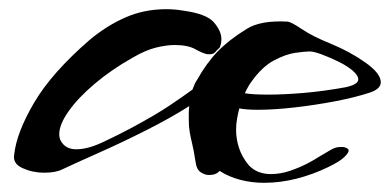

<svg xmlns="http://www.w3.org/2000/svg" viewBox="-20 -375 849 418"><path d="M555 23Q528 23 503 16.5Q478 10 458 -3Q451 6 435 6Q426 6 417 0Q408 -6 406 -21Q402 -47 398.5 -61.5Q395 -76 393 -87.5Q391 -99 391 -114Q391 -120 391 -127.5Q391 -135 392 -144Q351 -118 298.5 -91.5Q246 -65 196.5 -43Q147 -21 115 -6Q101 1 76 1Q51 1 29 -9Q7 -19 11 -39Q16 -86 54 -151Q92 -216 175 -288Q212 -319 253 -337Q294 -355 342 -355Q360 -355 378 -352Q430 -345 446 -326Q462 -307 462 -290Q462 -279 458 -271Q452 -266 448 -261Q444 -256 431 -257Q421 -259 405 -268Q389 -277 360 -277Q343 -277 320 -271.5Q297 -266 268 -249Q222 -223 186 -192.5Q150 -162 129.5 -133Q109 -104 109 -83Q109 -75 112 -69Q122 -50 146 -50Q171 -50 204 -65.5Q237 -81 267 -97Q319 -125 349.5 -145.5Q380 -166 399 -180Q404 -194 409 -201Q429 -237 453.5 -262.5Q478 -288 517 -312Q547 -331 605 -328Q613 -328 636.5 -312Q660 -296 702 -279Q743 -262 776 -238.5Q809 -215 809 -196Q809 -182 787 -174Q754 -163 709.5 -154.5Q665 -146 620.5 -141Q576 -136 542 -136Q516 -136 501 -139Q498 -128 496 -116Q494 -104 494 -92Q494 -72 500.5 -52.5Q507 -33 521 -16Q531 -5 543.5 -0.5Q556 4 569 4Q591 4 612.5 -3.5Q634 -11 650 -19.5Q666 -28 670 -31Q690 -43 700.5 -49Q711 -55 721 -55Q723 -55 726 -55Q729 -55 731 -54Q739 -52 739 -47Q739 -42 729 -32.5Q719 -23 694 -11Q661 5 625.5 14Q590 23 555 23ZM564 -169Q596 -169 639 -172.5Q682 -176 732 -185Q760 -191 760 -202Q760 -211 747.5 -221.5Q735 -232 716.5 -241Q698 -250 680.5 -256.5Q663 -263 654 -263Q644 -263 623 -260Q602 -257 576.5 -243.5Q551 -230 528 -198Q521 -189 513 -172Q530 -169 564 -169Z"/></svg>

Font: Grechen Fuemen
Style: Regular
Weight: 400
Designer: Robert E. Leuschke
Foundry: Robert E. Leuschke
Version: Version 1.010; ttfautohint (v1.8.3)